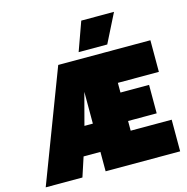

<svg xmlns="http://www.w3.org/2000/svg" viewBox="-129 -1045 1134 1167"><g transform="rotate(-15 438.0 -461.5)"><path d="M486 -923H692L601 -742H421ZM281 -699H861V-500H603V-439H783V-260H603V-199H861V0H392V-122H286L246 0H15ZM392 -300V-500L339 -300Z"/></g></svg>

Font: Readiness Black
Style: Regular
Weight: 900
Designer: Katatrad Team
Foundry: CadsonDemak
Version: Version 1.00;April 23, 2019;FontCreator 11.5.0.2425 64-bit; 